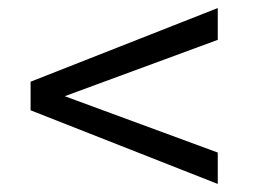

<svg xmlns="http://www.w3.org/2000/svg" viewBox="-20 -590 640 477"><path d="M521 -570V-491L111 -340V-362L521 -211V-133L56 -316V-387Z"/></svg>

Font: SUSE Thin
Style: Regular
Weight: 400
Version: Version 1.000